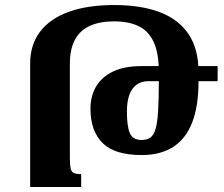

<svg xmlns="http://www.w3.org/2000/svg" viewBox="-20 -744 891 764"><path d="M303 0H100V-491Q100 -566 139.5 -618Q179 -670 254 -697Q329 -724 434 -724Q541 -724 616 -695.5Q691 -667 730.5 -608Q770 -549 770 -457H612Q612 -534 591 -578Q570 -622 530.5 -640.5Q491 -659 434 -659Q378 -659 338.5 -641.5Q299 -624 278.5 -586.5Q258 -549 258 -490V-114Q258 -88 261 -74Q264 -60 274 -55.5Q284 -51 303 -51ZM571 -421Q543 -421 523.5 -407Q504 -393 494.5 -366Q485 -339 485 -300Q485 -242 496.5 -214.5Q508 -187 544 -187Q564 -187 577.5 -196Q591 -205 598.5 -229Q606 -253 609 -299.5Q612 -346 612 -421ZM846 -481V-421H770Q770 -321 744.5 -256Q719 -191 668.5 -159Q618 -127 544 -127Q436 -127 388 -175Q340 -223 340 -311Q340 -362 362.5 -400Q385 -438 430 -459.5Q475 -481 544 -481Z"/></svg>

Font: Noto Serif Armenian
Style: Regular
Weight: 400
Designer: Monotype Design Team
Foundry: Monotype Imaging Inc.
Version: Version 2.007